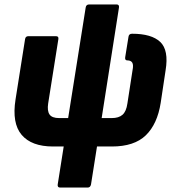

<svg xmlns="http://www.w3.org/2000/svg" viewBox="-20 -660 788 865"><path d="M251 185Q238 185 240 171L267 0H219Q122 0 77.5 -52.5Q33 -105 50 -212L93 -484Q95 -497 108 -497H232Q245 -497 243 -484L197 -194Q192 -161 203 -144.5Q214 -128 247 -128H287L366 -626Q368 -640 382 -640H505Q518 -640 516 -626L438 -128H483Q515 -128 532 -143Q549 -158 554 -194L577 -343Q582 -367 576 -377.5Q570 -388 553 -388Q542 -388 544 -402L559 -495Q561 -508 575 -508Q663 -508 702 -471Q741 -434 726 -343L704 -197Q689 -101 637 -50.5Q585 0 484 0H417L390 171Q387 185 375 185Z"/></svg>

Font: Sofia Sans Semi Condensed Black
Style: Italic
Weight: 900
Italic angle: -9°
Version: Version 4.100